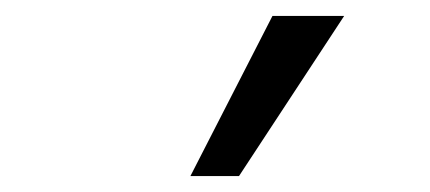

<svg xmlns="http://www.w3.org/2000/svg" viewBox="-20 -774 540 241"><path d="M219 -553 322 -754H412L280 -553Z"/></svg>

Font: Nunito Sans 12pt ExtraLight 11pt
Style: Regular
Weight: 400
Version: Version 3.101;gftools[0.9.27]